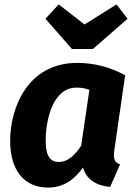

<svg xmlns="http://www.w3.org/2000/svg" viewBox="-20 -833 612 870"><path d="M508 -813 363 -722 246 -813 186 -748 306 -611H401L558 -748ZM330 -548C106 -548 26 -346 26 -194C26 -66 86 17 198 17C269 17 319 -21 356 -74C372 -17 421 9 479 14L524 -88C495 -99 494 -117 498 -152L547 -492C478 -530 403 -548 330 -548ZM326 -436C349 -436 365 -433 385 -426L348 -173C318 -127 285 -99 247 -99C212 -99 187 -120 187 -195C187 -298 223 -436 326 -436Z"/></svg>

Font: Fira Sans
Style: Bold Italic
Weight: 700
Italic angle: -8°
Designer: bBox Type GmbH & Carrois Corporate GbR & Edenspiekermann AG
Foundry: bBox Type GmbH & Carrois Corporate GbR & Edenspiekermann AG
Version: Version 4.301;PS 004.301;hotconv 1.0.88;makeotf.lib2.5.64775